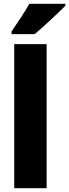

<svg xmlns="http://www.w3.org/2000/svg" viewBox="-20 -993 365 1013"><path d="M325 -963V-973H135C110 -929 74 -875 41 -827V-813H163C214 -856 291 -928 325 -963ZM226 0V-760H55V0Z"/></svg>

Font: Noto Sans Georgian Condensed Black
Style: Regular
Weight: 900
Width: 3
Designer: Monotype Design Team, Akaki Razmadze
Foundry: Google LLC
Version: Version 2.005